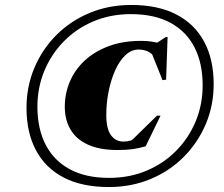

<svg xmlns="http://www.w3.org/2000/svg" viewBox="-20 -740 905 775"><path d="M478.5 -168.5Q494 -168.5 508.8 -173.2Q523.5 -178 540.5 -188L500.5 -162.5L613.5 -273H628L568 -149.5Q540.5 -141.5 515.5 -138Q490.5 -134.5 454 -134.5Q383 -134.5 335.8 -155.8Q288.5 -177 265 -216.5Q241.5 -256 241.5 -309Q241.5 -362.5 262 -410.8Q282.5 -459 322.2 -495.8Q362 -532.5 419 -553.8Q476 -575 549 -575Q573 -575 591.2 -572.2Q609.5 -569.5 636.5 -562.5L591 -552L649 -590.5H656.5L650.5 -418.5L636 -416.5L585 -543.5L608.5 -505.5Q593.5 -524 577.2 -532Q561 -540 539.5 -540Q510.5 -540 486.5 -517.5Q462.5 -495 445.2 -456.8Q428 -418.5 418.5 -371.5Q409 -324.5 409 -276Q409 -220 428 -194.2Q447 -168.5 478.5 -168.5ZM420.5 -22Q502.5 -22 571.5 -51Q640.5 -80 691.2 -131.5Q742 -183 770 -250.5Q798 -318 798 -395.5Q798 -484.5 765 -549Q732 -613.5 667.5 -648.2Q603 -683 508.5 -683Q426.5 -683 357.5 -654Q288.5 -625 237.8 -573.2Q187 -521.5 159 -454Q131 -386.5 131 -309.5Q131 -220.5 164.2 -156Q197.5 -91.5 261.8 -56.8Q326 -22 420.5 -22ZM509.5 -720Q618 -720 692 -681.5Q766 -643 804.2 -571.5Q842.5 -500 842.5 -400.5Q842.5 -314 810.5 -238.8Q778.5 -163.5 721.2 -106.2Q664 -49 587 -17Q510 15 419.5 15Q311 15 237 -23.5Q163 -62 125 -133.8Q87 -205.5 87 -304.5Q87 -391 118.8 -466.2Q150.5 -541.5 207.8 -598.8Q265 -656 342.2 -688Q419.5 -720 509.5 -720Z"/></svg>

Font: Newsreader 60pt ExtraBold
Style: Italic
Weight: 800
Italic angle: -17°
Designer: Hugues Gentile
Foundry: Production Type
Version: Version 1.003